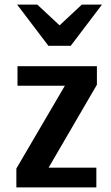

<svg xmlns="http://www.w3.org/2000/svg" viewBox="-20 -811 482 831"><path d="M50.8 -81.5 260.7 -439.9H55.7V-524.4H399.4V-444.3L190.4 -85.4H397V0H50.8ZM189.5 -612.8 54.2 -791H141.6L237.8 -701.2L334 -791H421.4L286.1 -612.8Z"/></svg>

Font: Monda
Style: Bold
Weight: 700
Designer: Vernon Adams
Foundry: Vernon Adams
Version: Version 2.100; ttfautohint (v1.8.3)